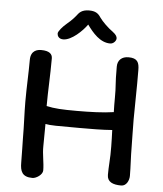

<svg xmlns="http://www.w3.org/2000/svg" viewBox="-57 -899 807 951"><g transform="rotate(5 346.0 -423.5)"><path d="M347 -849C311 -849 298 -832 291 -823C284 -814 271 -797 242 -773C224 -758 202 -733 202 -722C202 -712 208 -695 232 -695C273 -695 326 -746 349 -779C377 -740 415 -695 465 -695C483 -695 495 -712 495 -722C495 -730 492 -740 473 -754C450 -770 420 -799 406 -819C393 -839 379 -849 347 -849ZM513 -358C461 -350 394 -348 330 -348C256 -348 219 -350 179 -359C179 -435 184 -510 184 -596C184 -618 169 -633 128 -633C111 -633 76 -628 76 -579C76 -512 72 -446 72 -372C72 -314 76 -256 76 -187C76 -157 78 -128 78 -69C78 -26 88 2 140 2C158 2 190 -18 190 -40C190 -79 179 -119 180 -160C180 -195 181 -234 181 -270C206 -265 236 -265 351 -265C401 -265 466 -265 513 -269C515 -215 517 -159 513 -104C512 -88 511 -67 511 -46C511 -11 539 1 581 1C607 1 620 -28 620 -50C620 -97 616 -144 616 -196C616 -234 614 -272 614 -331C614 -408 617 -484 616 -575C616 -614 607 -635 562 -635C529 -635 508 -616 508 -584C508 -538 509 -509 510 -501C514 -454 511 -407 513 -358Z"/></g></svg>

Font: Itim
Style: Regular
Weight: 400
Designer: CadsonDemak Team
Foundry: Pablo Impallari
Version: Version 1.002;PS 001.002;hotconv 1.0.88;makeotf.lib2.5.64775